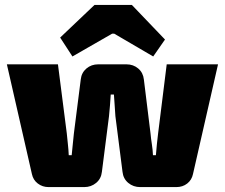

<svg xmlns="http://www.w3.org/2000/svg" viewBox="-20 -762 916 782"><path d="M868 -500 766 -53Q761 -29 742.5 -14.5Q724 0 698 0H551Q523 0 502.5 -17Q482 -34 479 -62L450 -289Q448 -312 447 -333.5Q446 -355 444 -377H431Q430 -355 428 -333.5Q426 -312 424 -289L395 -62Q392 -34 371.5 -17Q351 0 323 0H178Q153 0 134 -14.5Q115 -29 110 -53L8 -500H216L252 -219Q254 -197 256.5 -175Q259 -153 260 -130H272Q274 -153 276.5 -175Q279 -197 281 -219L309 -439Q312 -466 332 -483Q352 -500 380 -500H495Q523 -500 543 -483Q563 -466 566 -438L593 -219Q595 -197 598.5 -175Q602 -153 603 -130H615Q617 -153 619 -175Q621 -197 624 -219L659 -500ZM517 -742 652 -601 604 -532 445 -625H437L275 -532L225 -609L365 -742Z"/></svg>

Font: Exo 2 Black
Style: Regular
Weight: 900
Designer: Natanael Gama
Foundry: Natanael Gama
Version: Version 2.010